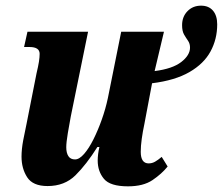

<svg xmlns="http://www.w3.org/2000/svg" viewBox="-20 -648 787 678"><path d="M432 10Q369 10 347 -16.5Q325 -43 325 -81Q325 -103 331 -129H324Q285 -67 246.5 -29Q208 9 148 9Q96 9 76 -22Q56 -53 56 -95Q56 -121 62 -153Q68 -185 74 -212L109 -389Q115 -414 117.5 -430Q120 -446 120 -458Q120 -482 84 -482H65L77 -536H291L230 -237Q225 -211 219.5 -178Q214 -145 214 -128Q214 -108 221.5 -96.5Q229 -85 245 -85Q260 -85 277 -104.5Q294 -124 310 -156Q326 -188 339.5 -226Q353 -264 361 -302L408 -536H559L526 -397Q589 -405 620 -429Q651 -453 651 -480Q651 -494 644 -504Q637 -514 630 -526Q623 -538 623 -559Q623 -589 642 -608.5Q661 -628 690 -628Q717 -628 732 -610.5Q747 -593 747 -562Q747 -510 723.5 -466.5Q700 -423 649 -393.5Q598 -364 517 -354L490 -211Q484 -183 480.5 -157.5Q477 -132 477 -112Q477 -71 505 -71Q517 -71 527.5 -77Q538 -83 551 -94L572 -60Q551 -34 518.5 -12Q486 10 432 10Z"/></svg>

Font: Noto Serif ExtraCondensed ExtraBold
Style: Italic
Weight: 800
Width: 2
Italic angle: -12°
Designer: Monotype Design Team
Foundry: Monotype Imaging Inc.
Version: Version 2.013